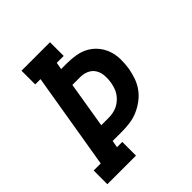

<svg xmlns="http://www.w3.org/2000/svg" viewBox="-200 -868 1001 1001"><g transform="rotate(-45 300.0 -367.5)"><path d="M17 0V-101H69L158 -634H119V-735H329V-634H278L271 -595H313Q346 -595 378.5 -589.5Q411 -584 438 -569Q465 -554 485 -530Q505 -506 515.5 -476Q526 -446 526.5 -413Q527 -380 522 -347Q517 -318 507 -289Q497 -260 479 -235Q461 -210 435.5 -191Q410 -172 382 -160Q354 -148 324.5 -144Q295 -140 266 -140H196L189 -101H228V0ZM266 -240Q282 -240 298.5 -243Q315 -246 330.5 -253.5Q346 -261 359.5 -273Q373 -285 382.5 -299.5Q392 -314 397 -330Q402 -346 405 -362Q409 -386 407 -411Q405 -436 393 -455.5Q381 -475 359.5 -485Q338 -495 313 -495H254L212 -240Z"/></g></svg>

Font: Iosevka Slab Extended
Style: Bold Italic
Weight: 700
Width: 7
Italic angle: -9°
Monospace: yes
Designer: Belleve Invis
Foundry: Belleve Invis
Version: Version 11.1.0; ttfautohint (v1.8.3)